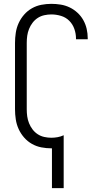

<svg xmlns="http://www.w3.org/2000/svg" viewBox="-20 -763 540 998"><path d="M250 215V8H247Q221 8 195 3Q169 -2 146 -15Q123 -28 105.5 -48Q88 -68 77 -92Q66 -116 62 -142.5Q58 -169 58 -195V-540Q58 -566 62 -592.5Q66 -619 77 -643Q88 -667 105.5 -687Q123 -707 146 -720Q169 -733 195 -738Q221 -743 247 -743Q272 -743 296 -739Q320 -735 342 -724.5Q364 -714 382.5 -697Q401 -680 413 -658.5Q425 -637 430.5 -613Q436 -589 436 -564V-559H375V-563Q375 -588 366.5 -612.5Q358 -637 340 -655Q322 -673 297 -680.5Q272 -688 247 -688Q229 -688 210.5 -684Q192 -680 176.5 -670Q161 -660 149.5 -645Q138 -630 131 -612.5Q124 -595 121.5 -577Q119 -559 119 -540V-195Q119 -176 121.5 -158Q124 -140 131 -122.5Q138 -105 149.5 -90Q161 -75 176.5 -65Q192 -55 210.5 -51Q229 -47 247 -47Q263 -47 279.5 -50Q296 -53 311 -60V215Z"/></svg>

Font: Iosevka Light
Style: Regular
Weight: 300
Monospace: yes
Designer: Belleve Invis
Foundry: Belleve Invis
Version: Version 32.5.0; ttfautohint (v1.8.4)